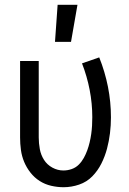

<svg xmlns="http://www.w3.org/2000/svg" viewBox="-20 -775 540 803"><path d="M210 -600 221 -755H304L277 -600ZM246 8Q220 8 194 2Q168 -4 146 -18Q124 -32 107.5 -53Q91 -74 81 -98Q71 -122 67.5 -148Q64 -174 64 -200V-520H142V-200Q142 -176 146.5 -151.5Q151 -127 164 -106.5Q177 -86 199 -74Q221 -62 245 -62Q263 -62 280 -68Q297 -74 309.5 -86.5Q322 -99 330.5 -114.5Q339 -130 345 -146.5Q351 -163 355 -180Q359 -197 361.5 -214.5Q364 -232 365 -249.5Q366 -267 366 -285Q366 -342 355 -399Q344 -456 323 -510L395 -535Q419 -475 431.5 -412Q444 -349 444 -284Q444 -251 440 -218Q436 -185 427.5 -153Q419 -121 404 -91Q389 -61 366 -37.5Q343 -14 311 -3Q279 8 246 8Z"/></svg>

Font: Iosevka Term SS14
Style: Regular
Weight: 400
Monospace: yes
Designer: Belleve Invis
Foundry: Belleve Invis
Version: Version 24.1.1; ttfautohint (v1.8.4)